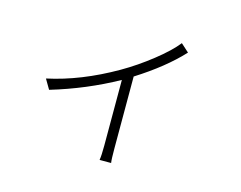

<svg xmlns="http://www.w3.org/2000/svg" viewBox="-93 -731 1185 944"><g transform="rotate(15 500.0 -258.5)"><path d="M723.6 -587.9 764.6 -550.8Q677.7 -457 537.1 -368.2V-2.9Q537.1 53.7 540 71.3H481.4Q485.4 47.9 485.4 -2.9V-336.9Q329.1 -250 152.3 -197.3L123 -247.1Q292 -283.2 466.8 -383.8Q543 -427.7 615.2 -484.9Q687.5 -542 723.6 -587.9Z"/></g></svg>

Font: Gen Shin Gothic Monospace Light
Style: Regular
Weight: 300
Designer: [Source Han Sans]
Ryoko NISHIZUKA  (kana & ideographs); Paul D. Hunt (Latin, Greek & Cyrillic); Wenlong ZHANG  (bopomofo
Version: Version 1.002.20150607